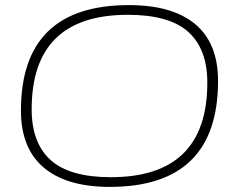

<svg xmlns="http://www.w3.org/2000/svg" viewBox="-20 -726 917 752"><path d="M410 6Q241 6 151.5 -69.5Q62 -145 62 -293Q62 -706 485 -706Q655 -706 744.5 -631.5Q834 -557 834 -409Q834 6 410 6ZM414 -32Q792 -32 792 -402Q792 -534 717.5 -601Q643 -668 481 -668Q104 -668 104 -298Q104 -166 178.5 -99Q253 -32 414 -32Z"/></svg>

Font: Asap Expanded Expanded Thin
Style: Italic
Weight: 100
Width: 7
Italic angle: -6°
Designer: Pablo Cosgaya
Foundry: Omnibus-Type
Version: Version 3.001; ttfautohint (v1.8.4.7-5d5b)